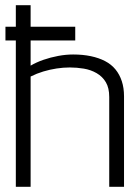

<svg xmlns="http://www.w3.org/2000/svg" viewBox="-20 -720 531 740"><path d="M270 -564V-617H1V-564ZM98 -467V-700H41V0H98V-425Q122 -437 147 -444.5Q172 -452 198 -456Q224 -460 249 -460Q276 -460 303 -455.5Q330 -451 352.5 -438Q375 -425 388 -403Q401 -381 401 -346V0H458V-349Q458 -381 449.5 -407Q441 -433 425 -452.5Q409 -472 385 -484.5Q361 -497 330 -503.5Q299 -510 262 -510Q234 -510 204.5 -504.5Q175 -499 147.5 -489.5Q120 -480 98 -467Z"/></svg>

Font: AdventPro_ExpandedRegular
Style: ExpandedRegular
Weight: 400
Width: 7
Designer: VivaRado, Andreas Kalpakidis
Foundry: VivaRado, Andreas Kalpakidis
Version: Version 3.000